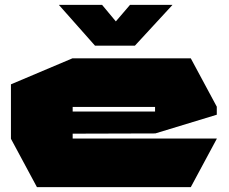

<svg xmlns="http://www.w3.org/2000/svg" viewBox="-20 -770 942 790"><path d="M132 0 25 -199V-200H872V-199L765 0ZM25 -200V-423L278 -530H279V-200ZM279 -220V-311H618V-221ZM279 -330V-530H765L872 -331V-330ZM618 -221V-330H872V-298L619 -221ZM371 -582 223 -749V-750H400L514 -613ZM371 -582 515 -750H689V-749L535 -582Z"/></svg>

Font: Foldit Black
Style: Regular
Weight: 900
Version: Version 1.003